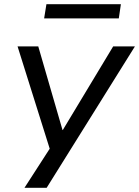

<svg xmlns="http://www.w3.org/2000/svg" viewBox="-20 -718 665 918"><path d="M97 180 228 -23 229 29 64 -496H163L279 -96H280L521 -496H625L203 180ZM191 -630 202 -698H558L548 -630Z"/></svg>

Font: Nunito Sans 7pt SemiExpanded
Style: Italic
Weight: 400
Width: 6
Italic angle: -9°
Designer: Vernon Adams
Foundry: Vernon Adams
Version: Version 3.101;gftools[0.9.27]